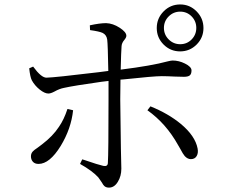

<svg xmlns="http://www.w3.org/2000/svg" viewBox="-20 -813 1040 863"><path d="M469.7 30.3Q457 30.3 449.2 23.4Q444.3 19.5 437.5 6.8Q428.7 -6.8 421.9 -15.6Q395.5 -44.9 339.8 -76.2L349.6 -96.7Q352.5 -95.7 359.4 -93.8Q421.9 -72.3 444.3 -67.4Q463.9 -63.5 464.8 -80.1Q467.8 -125 467.8 -367.2Q467.8 -408.2 467.8 -449.2Q458 -448.2 435.5 -445.3Q310.5 -427.7 267.6 -418Q247.1 -414.1 224.6 -401.4Q208 -392.6 197.3 -392.6Q180.7 -392.6 158.2 -410.6Q135.7 -428.7 123 -452.1Q115.2 -467.8 111.3 -505.9L128.9 -513.7Q166 -462.9 189.5 -463.9Q226.6 -464.8 421.9 -488.3Q454.1 -492.2 466.8 -494.1Q464.8 -612.3 461.9 -634.8Q459 -656.2 441.4 -665Q426.8 -671.9 384.8 -677.7L383.8 -699.2Q428.7 -709 457 -709Q487.3 -708 517.6 -688.5Q547.9 -668.9 547.9 -652.3Q547.9 -644.5 539.1 -633.8Q527.3 -620.1 526.4 -605.5Q524.4 -581.1 522.5 -500Q662.1 -517.6 733.4 -537.1Q749 -541 755.9 -541Q784.2 -541 811.5 -527.3Q840.8 -512.7 840.8 -496.6Q840.8 -480.5 833 -474.1Q825.2 -467.8 806.6 -467.8Q793 -467.8 766.6 -468.8Q730.5 -470.7 707 -470.7Q670.9 -470.7 535.2 -456.1Q525.4 -455.1 521.5 -455.1Q520.5 -422.9 520.5 -366.2Q520.5 -320.3 523.4 -145.5Q525.4 -64.5 525.4 -54.7Q525.4 -21.5 509.8 3.9Q494.1 30.3 469.7 30.3ZM153.3 -76.2Q136.7 -76.2 127.9 -85.9Q119.1 -95.7 119.1 -110.4Q119.1 -123 127 -131.8Q131.8 -137.7 149.4 -149.4Q162.1 -158.2 168.9 -164.1Q217.8 -201.2 245.1 -243.2Q267.6 -275.4 283.2 -323.2L308.6 -317.4Q299.8 -234.4 252.9 -157.2Q203.1 -76.2 153.3 -76.2ZM837.9 -97.7Q823.2 -97.7 810.5 -111.3Q802.7 -120.1 790 -144.5Q783.2 -155.3 780.3 -161.1Q726.6 -257.8 642.6 -317.4L656.2 -335Q736.3 -302.7 793 -255.9Q857.4 -202.1 868.2 -145.5Q872.1 -125 863.8 -111.3Q855.5 -97.7 837.9 -97.7ZM790 -793Q833 -793 863.8 -761.7Q894.5 -730.5 894.5 -687Q894.5 -643.6 863.8 -612.8Q833 -582 789.6 -582Q746.1 -582 715.3 -612.8Q684.6 -643.6 684.6 -687Q684.6 -730.5 715.3 -761.7Q746.1 -793 790 -793ZM790 -614.3Q820.3 -614.3 841.3 -635.7Q862.3 -657.2 862.3 -687.5Q862.3 -717.8 841.3 -739.3Q820.3 -760.7 790 -760.7Q759.8 -760.7 738.3 -739.3Q716.8 -717.8 716.8 -687.5Q716.8 -657.2 738.3 -635.7Q759.8 -614.3 790 -614.3Z"/></svg>

Font: Bpmf Zihi Only R
Style: R
Weight: 400
Foundry: But Ko
Version: Version 1.320